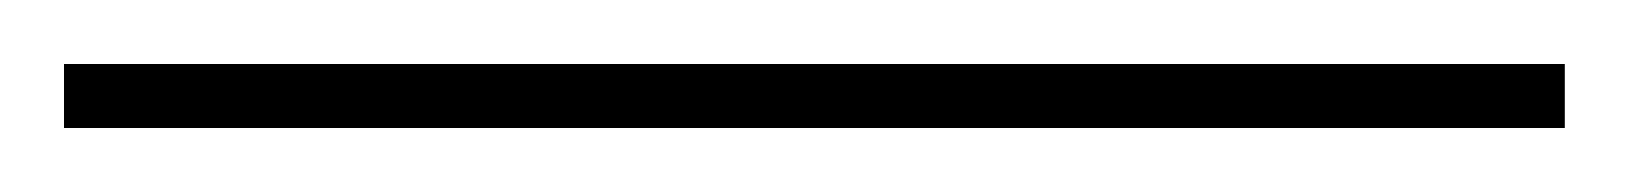

<svg xmlns="http://www.w3.org/2000/svg" viewBox="-25 83 509 60"><path d="M-5 123H464V103H-5Z"/></svg>

Font: Noto Serif Display Black
Style: Regular
Weight: 900
Designer: Monotype Design Team
Foundry: Monotype Imaging Inc.
Version: Version 2.009